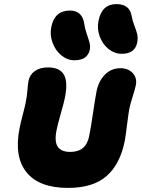

<svg xmlns="http://www.w3.org/2000/svg" viewBox="-20 -919 699 943"><path d="M578.1 -654.8Q542 -654.8 512.5 -679Q482.9 -703.1 469.5 -740.7Q456.1 -778.3 463.9 -816.9Q480 -898.9 551.8 -898.9Q617.7 -898.9 627 -838.9Q630.9 -816.4 640.1 -793Q649.4 -769.5 653.8 -751.2Q658.2 -732.9 653.8 -710Q642.6 -654.8 578.1 -654.8ZM345.2 -623Q310.5 -623 281 -647.5Q251.5 -671.9 237.8 -710.2Q224.1 -748.5 231.9 -786.1Q248 -867.2 323.2 -867.2Q384.8 -867.2 394 -800.8Q397.9 -775.4 406.7 -750.5Q415.5 -725.6 419.9 -709Q424.3 -692.4 420.9 -674.8Q410.2 -623 345.2 -623ZM314 3.9Q171.9 3.9 110.1 -73Q48.3 -149.9 76.2 -290Q81.1 -314.9 92.3 -357.7Q103.5 -400.4 106 -414.1Q112.3 -444.8 114.5 -473.9Q116.7 -502.9 120.1 -522Q126 -552.2 151.1 -570.1Q176.3 -587.9 215.8 -587.9Q272.9 -587.9 293.7 -552.7Q314.5 -517.6 298.8 -439Q294.4 -416.5 278.3 -360.1Q262.2 -303.7 257.8 -279.8Q246.6 -225.1 263.2 -199Q279.8 -172.9 325.2 -172.9Q403.3 -172.9 418 -251Q427.2 -297.4 437 -364.5Q446.8 -431.6 454.1 -470.2Q464.4 -521 495.4 -552.5Q526.4 -584 571.8 -584Q609.9 -584 632.1 -559.8Q654.3 -535.6 647 -500Q643.6 -482.4 631.3 -443.8Q619.1 -405.3 615.2 -384.8Q610.8 -361.8 604.2 -307.9Q597.7 -253.9 592.8 -227.1Q570.3 -113.3 503.9 -54.7Q437.5 3.9 314 3.9Z"/></svg>

Font: Shantell Sans Irregular Bouncy
Style: Italic
Weight: 800
Italic angle: -11.31°
Designer: Stephen Nixon, Anya Danilova, Shantell Martin
Foundry: Arrow Type
Version: Version 1.006;[9816181b4]